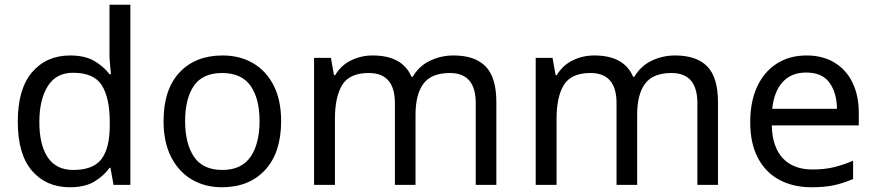

<svg xmlns="http://www.w3.org/2000/svg" viewBox="-20 -780 3694 810"><path d="M275 10Q175 10 115 -59.5Q55 -129 55 -267Q55 -405 115.5 -475.5Q176 -546 276 -546Q338 -546 377.5 -523Q417 -500 442 -467H448Q447 -480 444.5 -505.5Q442 -531 442 -546V-760H530V0H459L446 -72H442Q418 -38 378 -14Q338 10 275 10ZM289 -63Q374 -63 408.5 -109.5Q443 -156 443 -250V-266Q443 -366 410 -419.5Q377 -473 288 -473Q217 -473 181.5 -416.5Q146 -360 146 -265Q146 -169 181.5 -116Q217 -63 289 -63Z M1166 -269Q1166 -136 1098.5 -63Q1031 10 916 10Q845 10 789.5 -22.5Q734 -55 702 -117.5Q670 -180 670 -269Q670 -402 737 -474Q804 -546 919 -546Q992 -546 1047.5 -513.5Q1103 -481 1134.5 -419.5Q1166 -358 1166 -269ZM761 -269Q761 -174 798.5 -118.5Q836 -63 918 -63Q999 -63 1037 -118.5Q1075 -174 1075 -269Q1075 -364 1037 -418Q999 -472 917 -472Q835 -472 798 -418Q761 -364 761 -269Z M1893 -546Q1984 -546 2029 -499.5Q2074 -453 2074 -349V0H1987V-345Q1987 -472 1878 -472Q1800 -472 1766.5 -427Q1733 -382 1733 -296V0H1646V-345Q1646 -472 1536 -472Q1455 -472 1424 -422Q1393 -372 1393 -278V0H1305V-536H1376L1389 -463H1394Q1419 -505 1461.5 -525.5Q1504 -546 1552 -546Q1678 -546 1716 -456H1721Q1748 -502 1794.5 -524Q1841 -546 1893 -546Z M2828 -546Q2919 -546 2964 -499.5Q3009 -453 3009 -349V0H2922V-345Q2922 -472 2813 -472Q2735 -472 2701.5 -427Q2668 -382 2668 -296V0H2581V-345Q2581 -472 2471 -472Q2390 -472 2359 -422Q2328 -372 2328 -278V0H2240V-536H2311L2324 -463H2329Q2354 -505 2396.5 -525.5Q2439 -546 2487 -546Q2613 -546 2651 -456H2656Q2683 -502 2729.5 -524Q2776 -546 2828 -546Z M3382 -546Q3451 -546 3500.5 -516Q3550 -486 3576.5 -431.5Q3603 -377 3603 -304V-251H3236Q3238 -160 3282.5 -112.5Q3327 -65 3407 -65Q3458 -65 3497.5 -74.5Q3537 -84 3579 -102V-25Q3538 -7 3498 1.5Q3458 10 3403 10Q3327 10 3268.5 -21Q3210 -52 3177.5 -113.5Q3145 -175 3145 -264Q3145 -352 3174.5 -415Q3204 -478 3257.5 -512Q3311 -546 3382 -546ZM3381 -474Q3318 -474 3281.5 -433.5Q3245 -393 3238 -321H3511Q3510 -389 3479 -431.5Q3448 -474 3381 -474Z"/></svg>

Font: Noto Sans Old South Arabian
Style: Regular
Weight: 400
Designer: Monotype Design Team
Foundry: Monotype Imaging Inc.
Version: Version 2.001; ttfautohint (v1.8.4.7-5d5b)